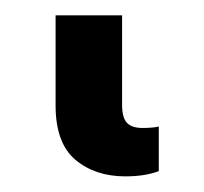

<svg xmlns="http://www.w3.org/2000/svg" viewBox="-20 29 264 248"><path d="M51.8 48.8H137.7V164.1Q137.7 181.2 144 187.7Q150.4 194.3 164.1 194.3Q170.9 194.3 176 193.8Q181.2 193.4 185.1 192.4V250Q176.3 253.4 165.5 255.1Q154.8 256.8 141.6 256.8Q103 256.8 77.4 235.4Q51.8 213.9 51.8 165Z"/></svg>

Font: RobotoDEMO
Style: Regular
Weight: 400
Designer: Christian Robertson
Foundry: Google
Version: Version 2.136